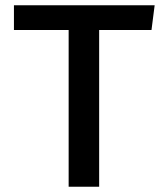

<svg xmlns="http://www.w3.org/2000/svg" viewBox="-20 -710 640 730"><path d="M357 0H241V-596H33V-690H568L556 -596H357Z"/></svg>

Font: Fira Mono Medium
Style: Regular
Weight: 500
Designer: Carrois Corporate & Edenspiekermann AG
Foundry: Carrois Corporate GbR & Edenspiekermann AG
Version: Version 3.206